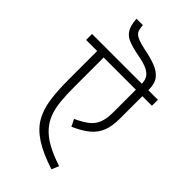

<svg xmlns="http://www.w3.org/2000/svg" viewBox="-374 -1216 1315 1315"><g transform="rotate(45 283.0 -558.5)"><path d="M422.3 12Q306 -25.8 235.6 -71Q165.2 -116.2 129.9 -176Q94.7 -235.8 82.9 -315.6Q71.2 -395.3 71.2 -500.7V-813.3H134V-497.2Q134 -423.3 139.6 -363.2Q145.2 -303.2 162.5 -255.8Q179.8 -208.5 214.1 -169.8Q248.3 -131 304.4 -99.5Q360.5 -68 444.7 -40.2ZM288 -341.7Q342.5 -366.5 377.3 -392.7Q412.2 -418.8 429.1 -458.6Q446 -498.3 446 -561.3V-797.5H508.8V-563.2Q508.8 -494.2 490.2 -444.7Q471.5 -395.2 428.3 -358.8Q385.2 -322.3 312.7 -291ZM-36 -782.5 -36.2 -840.2H601.5V-782.5ZM446 -837.2Q446 -868.2 434.2 -891.2Q422.3 -914.2 389.1 -931.4Q355.8 -948.7 289.8 -960.3Q227.8 -972.3 188.4 -987.7Q149 -1003 129.3 -1035.2Q109.7 -1067.5 104.8 -1129.2H166.8Q169.3 -1106.2 172.9 -1089.9Q176.5 -1073.7 188.3 -1061.3Q200.2 -1049 226.4 -1039Q252.7 -1029 299.7 -1019.3Q362.7 -1007.2 409.1 -989.2Q455.5 -971.3 481.8 -939Q508 -906.7 508.7 -849.7V-837.2Z"/></g></svg>

Font: Matangi Light
Style: Regular
Weight: 300
Designer: Prashant Pant
Foundry: The Graphic Ant
Version: Version 3.002